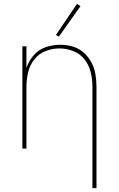

<svg xmlns="http://www.w3.org/2000/svg" viewBox="-20 -770 616 995"><path d="M459 205H480V-320Q480 -353 474.5 -385.5Q469 -418 453.5 -447Q438 -476 413 -498Q388 -520 356 -529Q324 -538 292 -538Q253 -538 216.5 -525.5Q180 -513 154.5 -483.5Q129 -454 117 -418V-530H96V0H117V-320Q117 -357 125.5 -394Q134 -431 157 -461Q180 -491 215.5 -505Q251 -519 288 -519Q325 -519 360.5 -505Q396 -491 419 -461Q442 -431 450.5 -394Q459 -357 459 -320ZM285 -580 397 -738 379 -750 270 -589Z"/></svg>

Font: Iosevka Sparkle Thin
Style: Regular
Weight: 100
Designer: Belleve Invis
Foundry: Belleve Invis
Version: Version 4.5.0; ttfautohint (v1.8.3)